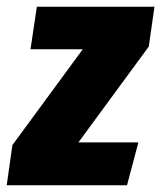

<svg xmlns="http://www.w3.org/2000/svg" viewBox="-52 -553 481 573"><path d="M409 -533 392 -414 182 -128H361L327 0H-32L-15 -120L195 -406H39L58 -533Z"/></svg>

Font: Fira Sans Extra Condensed ExtraBold
Style: Italic
Weight: 800
Width: 3
Italic angle: -8°
Designer: Carrois Corporate & Edenspiekermann AG
Foundry: Carrois Corporate GbR & Edenspiekermann AG
Version: Version 4.203